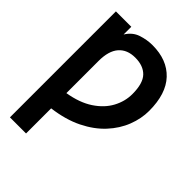

<svg xmlns="http://www.w3.org/2000/svg" viewBox="-266 -861 1201 1201"><g transform="rotate(45 334.5 -260.0)"><path d="M635.3 -429.7Q635.3 -361.3 608.6 -292.5Q582 -223.6 527.3 -164.3Q472.7 -105 388.7 -63.5Q304.7 -22 190.4 -7.3V214.8H47.9V-722.7H184.1V-654.3Q213.9 -703.1 262.2 -719.2Q310.5 -735.4 359.4 -735.4Q489.3 -735.4 562.3 -657.7Q635.3 -580.1 635.3 -429.7ZM486.8 -429.7Q486.8 -524.4 448.2 -564.2Q409.7 -604 338.4 -604Q267.6 -604 229 -559.8Q190.4 -515.6 190.4 -426.8V-142.1Q291 -158.7 356.9 -202.4Q422.9 -246.1 454.8 -305.7Q486.8 -365.2 486.8 -429.7Z"/></g></svg>

Font: Giphurs
Style: Bold
Weight: 700
Version: Version 0.920; ttfautohint (v1.8.4.7-5d5b)